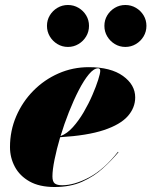

<svg xmlns="http://www.w3.org/2000/svg" viewBox="-20 -739 606 769"><path d="M398.1 -635.4Q398.1 -658.5 409.5 -677.4Q420.9 -696.3 439.9 -707.6Q459 -719 482.1 -719Q505.2 -719 524.5 -707.6Q543.7 -696.3 555.1 -677.4Q566.5 -658.5 566.5 -635.4Q566.5 -612.3 555.1 -593.2Q543.7 -574.1 524.5 -562.6Q505.2 -551 482.1 -551Q459 -551 439.9 -562.6Q420.9 -574.1 409.5 -593.2Q398.1 -612.3 398.1 -635.4ZM168.1 -635.4Q168.1 -658.5 179.5 -677.4Q190.9 -696.3 209.9 -707.6Q229 -719 252.1 -719Q275.2 -719 294.5 -707.6Q313.7 -696.3 325.1 -677.4Q336.5 -658.5 336.5 -635.4Q336.5 -612.3 325.1 -593.2Q313.7 -574.1 294.5 -562.6Q275.2 -551 252.1 -551Q229 -551 209.9 -562.6Q190.9 -574.1 179.5 -593.2Q168.1 -612.3 168.1 -635.4ZM190 -32.5Q190 -11.5 199.5 -4.2Q209 3 229 3Q277 3 336.5 -28.2Q396 -59.5 452.5 -131L454.5 -129.5Q427.5 -97 392 -64.8Q356.5 -32.5 309.2 -11.2Q262 10 198.5 10Q138 10 98.5 -12.2Q59 -34.5 39.5 -71Q20 -107.5 20 -150Q20 -215.5 45 -273.5Q70 -331.5 113.8 -375.8Q157.5 -420 214.5 -445Q271.5 -470 335.5 -470Q423.5 -470 472.5 -434.8Q521.5 -399.5 521.5 -349Q521.5 -307.5 491.8 -273.8Q462 -240 396 -218Q330 -196 221 -189.5Q207 -142 198.5 -100.2Q190 -58.5 190 -32.5ZM373 -465.5Q356 -465.5 336 -441.5Q316 -417.5 295.5 -377.8Q275 -338 256 -290Q237 -242 222.5 -194Q248.5 -203.5 272 -229.8Q295.5 -256 315.5 -290.2Q335.5 -324.5 350.2 -358.8Q365 -393 373.2 -419.2Q381.5 -445.5 381.5 -455Q381.5 -465.5 373 -465.5Z"/></svg>

Font: Bodoni* 72pt Fatface
Style: Italic
Weight: 900
Italic angle: -13°
Version: Version 2.3